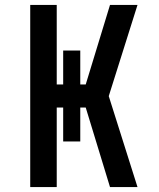

<svg xmlns="http://www.w3.org/2000/svg" viewBox="-20 -755 640 775"><path d="M102 0V-735H209V-414H235V-551H304V-414H326L424 -735H535L419 -367L535 0H424L326 -321H304V-184H235V-321H209V0Z"/></svg>

Font: Iosevka Aile Semibold
Style: Regular
Weight: 600
Designer: Belleve Invis
Foundry: Belleve Invis
Version: Version 31.1.0; ttfautohint (v1.8.4)